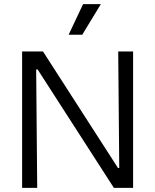

<svg xmlns="http://www.w3.org/2000/svg" viewBox="-20 -909 752 929"><path d="M87 0V-660H188L551 -96H557L552 -660H624V0H531L162 -573H155L160 0ZM378 -741H312L382 -889H468Z"/></svg>

Font: Bricolage Grotesque Light
Style: Regular
Weight: 300
Designer: Mathieu Triay
Foundry: Atelier Triay
Version: Version 1.000;gftools[0.9.30]